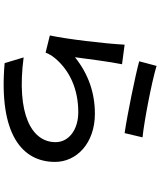

<svg xmlns="http://www.w3.org/2000/svg" viewBox="66 -894 868 1040"><g transform="rotate(90 500.0 -374.0)"><path d="M312 -694C388 -673 604 -629 701 -615L724 -712C637 -721 426 -761 337 -788ZM328 -601 222 -615C216 -504 192 -303 172 -210L265 -187C272 -205 281 -221 297 -240C364 -319 465 -364 588 -364C682 -364 750 -313 750 -241C750 -110 596 -28 291 -68L322 35C707 68 857 -60 857 -238C857 -355 756 -454 596 -454C485 -454 382 -420 290 -346C298 -407 315 -539 328 -601Z"/></g></svg>

Font: Noto Sans Japanese Medium
Style: Regular
Weight: 500
Designer: Ryoko NISHIZUKA (kana & ideographs); Paul D. Hunt (Latin, Greek & Cyrillic); Wenlong ZHANG (bopomofo); Sandoll Communica
Foundry: Adobe Systems Incorporated
Version: Version 1.000;PS 1;hotconv 1.0.78;makeotf.lib2.5.61930